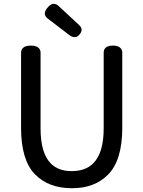

<svg xmlns="http://www.w3.org/2000/svg" viewBox="-20 -952 761 1019"><path d="M363.3 46.9Q362.3 46.9 360.4 46.9Q237.3 46.9 164.1 -28.3Q91.8 -104.5 91.8 -273.4V-671.9Q91.8 -687.5 101.6 -697.3Q114.3 -710 143.6 -710Q172.9 -710 185.5 -697.3Q195.3 -687.5 195.3 -671.9V-270.5Q195.3 -138.7 250 -84Q290 -43.9 359.4 -43.9Q359.4 -43.9 360.4 -43.9Q433.6 -43.9 474.6 -85Q530.3 -140.6 530.3 -270.5V-671.9Q530.3 -688.5 540 -698.2Q551.8 -710 579.6 -710Q607.4 -710 619.1 -697.3Q628.9 -688.5 628.9 -671.9V-273.4Q628.9 -100.6 552.7 -24.4Q481.4 46.9 363.3 46.9ZM397.5 -821.3Q413.1 -807.6 413.1 -794.4Q413.1 -781.2 401.4 -768.1Q389.6 -754.9 376.5 -754.9Q363.3 -754.9 349.6 -764.6Q349.6 -764.6 233.4 -853.5Q217.8 -865.2 217.8 -879.9Q217.8 -897.5 238.3 -918Q252 -931.6 264.6 -931.6Q277.3 -931.6 289.1 -921.9Z"/></svg>

Font: TaiwanPearl
Style: Regular
Weight: 400
Version: Version 2.102